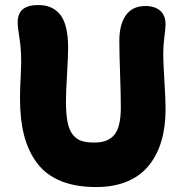

<svg xmlns="http://www.w3.org/2000/svg" viewBox="-20 -759 729 769"><path d="M365.2 -9.8Q283.2 -9.8 223.9 -33.9Q164.6 -58.1 128.9 -105.2Q93.3 -152.3 76.7 -216.3Q60.1 -280.3 60.1 -365.2Q60.1 -394.5 62.5 -443.8Q64.9 -493.2 64.9 -508.8Q64.9 -564 57.9 -606.9Q50.8 -649.9 50.8 -668Q50.8 -705.1 71.3 -721.9Q91.8 -738.8 132.8 -738.8Q159.7 -738.8 180.4 -730.7Q201.2 -722.7 218 -704.1Q234.9 -685.5 243.9 -650.9Q252.9 -616.2 252.9 -566.9Q252.9 -536.6 248.5 -461.7Q244.1 -386.7 244.1 -355Q244.1 -303.2 250.5 -270.5Q256.8 -237.8 271.7 -219.5Q286.6 -201.2 306.6 -194.6Q326.7 -188 357.9 -188Q412.6 -188 438.2 -219.2Q463.9 -250.5 463.9 -328.1Q463.9 -382.8 460.9 -464.8Q458 -546.9 458 -597.2Q458 -660.6 484.1 -697.8Q510.3 -734.9 562 -734.9Q600.1 -734.9 621.6 -716.1Q643.1 -697.3 643.1 -661.1Q643.1 -647.5 638.4 -611.3Q633.8 -575.2 633.8 -543Q633.8 -508.8 638.4 -436.5Q643.1 -364.3 643.1 -320.8Q643.1 -250.5 626.5 -194.3Q609.9 -138.2 576.4 -96.4Q543 -54.7 489.3 -32.2Q435.5 -9.8 365.2 -9.8Z"/></svg>

Font: Shantell Sans Bouncy
Style: Regular
Weight: 800
Designer: Stephen Nixon, Anya Danilova, Shantell Martin
Foundry: Arrow Type
Version: Version 1.006;[9816181b4]